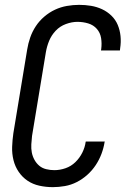

<svg xmlns="http://www.w3.org/2000/svg" viewBox="-20 -763 540 791"><path d="M198 8Q169 8 142 2Q115 -4 93.5 -18.5Q72 -33 57 -55Q42 -77 35.5 -103.5Q29 -130 30 -158Q31 -186 35 -214L92 -559Q96 -584 104.5 -608.5Q113 -633 127.5 -655Q142 -677 162.5 -694.5Q183 -712 206.5 -723Q230 -734 255.5 -738.5Q281 -743 306 -743Q331 -743 355 -739Q379 -735 400.5 -725Q422 -715 439 -698.5Q456 -682 465 -660.5Q474 -639 476.5 -614.5Q479 -590 475 -564L474 -555H396L397 -561Q400 -584 396.5 -606Q393 -628 379 -644Q365 -660 343.5 -666.5Q322 -673 299 -673Q276 -673 251.5 -664Q227 -655 209.5 -636.5Q192 -618 182.5 -595Q173 -572 169 -548L112 -203Q110 -186 109 -168.5Q108 -151 111 -135Q114 -119 122 -104.5Q130 -90 142 -80Q154 -70 170.5 -66Q187 -62 204 -62Q227 -62 250 -70Q273 -78 290.5 -95Q308 -112 319 -134Q330 -156 333 -179L334 -180H412L411 -178Q407 -153 398 -129Q389 -105 374.5 -83Q360 -61 340 -43Q320 -25 296.5 -13Q273 -1 247.5 3.5Q222 8 198 8Z"/></svg>

Font: Iosevka Oblique
Style: Regular
Weight: 400
Italic angle: -9°
Monospace: yes
Designer: Belleve Invis
Foundry: Belleve Invis
Version: Version 32.5.0; ttfautohint (v1.8.4)